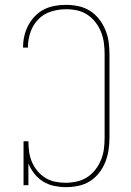

<svg xmlns="http://www.w3.org/2000/svg" viewBox="-20 -763 540 791"><path d="M252 8Q228 8 203.5 3Q179 -2 158 -15Q137 -28 121.5 -47.5Q106 -67 97 -90V0H77V-181H97Q97 -159 100 -137.5Q103 -116 111.5 -96Q120 -76 134 -59Q148 -42 166.5 -30.5Q185 -19 206.5 -14.5Q228 -10 250 -10Q273 -10 296 -15Q319 -20 338.5 -32.5Q358 -45 372.5 -63.5Q387 -82 396 -104Q405 -126 408 -149Q411 -172 411 -195V-540Q411 -563 408 -586Q405 -609 396.5 -630.5Q388 -652 374 -670.5Q360 -689 340.5 -702Q321 -715 298.5 -720Q276 -725 253 -725Q221 -725 190.5 -715.5Q160 -706 138 -683.5Q116 -661 105.5 -630.5Q95 -600 95 -569Q95 -569 95 -568.5Q95 -568 95 -567H75Q75 -568 75 -568.5Q75 -569 75 -569Q75 -593 80.5 -616Q86 -639 97 -659.5Q108 -680 124.5 -697Q141 -714 162 -724.5Q183 -735 206 -739Q229 -743 253 -743Q278 -743 303.5 -737.5Q329 -732 350.5 -718.5Q372 -705 388 -684.5Q404 -664 414 -640Q424 -616 427.5 -591Q431 -566 431 -540V-195Q431 -169 427 -143.5Q423 -118 413.5 -94.5Q404 -71 388 -50.5Q372 -30 350.5 -16.5Q329 -3 303.5 2.5Q278 8 252 8Z"/></svg>

Font: Iosevka Slab Thin
Style: Regular
Weight: 100
Monospace: yes
Designer: Belleve Invis
Foundry: Belleve Invis
Version: Version 11.1.0; ttfautohint (v1.8.3)